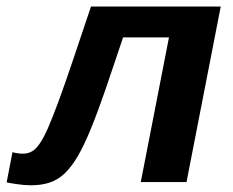

<svg xmlns="http://www.w3.org/2000/svg" viewBox="-60 -548 702 578"><path d="M174.3 -78.1Q155.8 -46.4 134.8 -25.9Q113.8 -6.3 89.1 1.7Q64.5 9.8 32.7 9.8Q14.2 9.8 -9.3 6.3Q-32.7 2.9 -40 1L-22.5 -89.8Q-6.3 -85.4 9.3 -85.4Q16.1 -85.4 22.7 -86.9Q29.3 -88.4 35.2 -91.8Q46.9 -97.7 58.8 -114.7Q70.8 -131.8 84.5 -162.6Q91.3 -178.2 99.1 -198.2Q106.9 -218.3 116.2 -242.7Q134.3 -292 158 -362.1Q181.6 -432.1 213.9 -528.3H604.5L501.5 0H363.8L448.7 -435.5H310.5Q295.4 -390.6 282.2 -351.3Q269 -312 257.3 -277.8Q233.9 -210 213.6 -160.4Q193.4 -110.8 174.3 -78.1Z"/></svg>

Font: Arimo
Style: Italic
Weight: 400
Italic angle: -12°
Designer: Steve Matteson
Foundry: Monotype Imaging Inc.
Version: Version 1.33